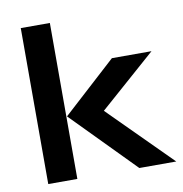

<svg xmlns="http://www.w3.org/2000/svg" viewBox="-79 -771 807 845"><g transform="rotate(-10 324.5 -348.5)"><path d="M69 -697H199V0H69ZM618 -497 366 -275 641 0H476L202 -279L441 -497Z"/></g></svg>

Font: Syne Modified
Style: Bold
Weight: 700
Designer: Lucas Descroix
Foundry: Bonjour Monde
Version: Version 2.200